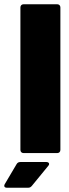

<svg xmlns="http://www.w3.org/2000/svg" viewBox="-74 -720 326 903"><path d="M37 0H195C204 0 210 -6 210 -15V-685C210 -694 204 -700 195 -700H37C28 -700 22 -694 22 -685V-15C22 -6 28 0 37 0ZM-41 163H58C66 163 71 160 76 154L153 60C156 57 157 54 157 51C157 46 152 42 144 42H22C14 42 8 45 4 52L-51 145C-53 148 -54 151 -54 154C-54 160 -49 163 -41 163Z"/></svg>

Font: Barlow Condensed Black
Style: Regular
Weight: 900
Width: 3
Designer: Jeremy Tribby
Foundry: Tribby Type
Version: Version 1.422;hotconv 1.0.109;makeotfexe 2.5.65596